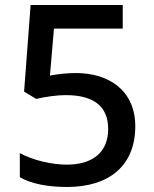

<svg xmlns="http://www.w3.org/2000/svg" viewBox="-20 -800 612 765"><path d="M247 -55C414 -55 519 -139 519 -297C519 -437 417 -509 282 -509C246 -509 213 -505 179 -499L195 -686H469V-780H102L76 -435L124 -406C165 -415 206 -421 242 -421C355 -421 411 -375 411 -286C411 -194 350 -144 246 -144C188 -144 111 -161 59 -190V-94C103 -68 170 -55 247 -55Z"/></svg>

Font: Noto Sans Malayalam UI Medium
Style: Regular
Weight: 500
Designer: Jelle Bosma - Monotype Design Team
Foundry: Monotype Imaging Inc.
Version: Version 2.104